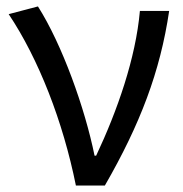

<svg xmlns="http://www.w3.org/2000/svg" viewBox="-20 -577 568 597"><path d="M216 0H306C416 -191 478 -354 506 -543H415C402 -396 345 -233 279 -93H274C244 -241 173 -439 98 -557L7 -533C100 -394 176 -199 216 0Z"/></svg>

Font: GenYoGothic2 TW R
Style: Regular
Weight: 400
Version: Version 2.100;PS 2.1;hotconv 16.6.51;makeotf.lib2.5.65220 DE